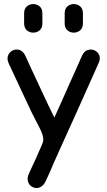

<svg xmlns="http://www.w3.org/2000/svg" viewBox="-20 -752 528 947"><path d="M122 106Q114 124 117 139Q120 154 130.5 163.5Q141 173 154.5 175Q168 177 181.5 169.5Q195 162 204 144Q209 133 214 121.5Q219 110 224.5 98Q230 86 235 74Q240 62 245 50Q249 41 253 31Q257 21 261.5 12Q266 3 269 -4Q281 -31 283.5 -52Q286 -73 279.5 -96.5Q273 -120 257.5 -152.5Q242 -185 218 -234Q208 -255 194.5 -284Q181 -313 165.5 -346Q150 -379 134.5 -412.5Q119 -446 105 -477Q94 -500 76.5 -505.5Q59 -511 43 -503.5Q27 -496 20 -479Q13 -462 23 -439Q37 -409 53 -375Q69 -341 84.5 -307.5Q100 -274 114 -244.5Q128 -215 138 -194Q151 -167 163 -145Q175 -123 183 -105Q191 -87 193 -71.5Q195 -56 188 -41Q185 -33 181 -24.5Q177 -16 173 -7Q169 2 165 12Q160 24 154.5 35.5Q149 47 143.5 59Q138 71 132.5 83Q127 95 122 106ZM466 -440Q477 -463 469.5 -480Q462 -497 445.5 -504Q429 -511 411.5 -505Q394 -499 384 -476Q374 -453 362 -426.5Q350 -400 339.5 -376Q329 -352 321 -335Q305 -298 286 -256Q267 -214 248.5 -173Q230 -132 214 -97.5Q198 -63 188 -40Q184 -30 180.5 -22Q177 -14 173.5 -6Q170 2 166 12Q161 23 155.5 35Q150 47 144 59Q138 71 132.5 83Q127 95 122 106Q114 124 117 139Q120 154 130.5 163.5Q141 173 154.5 175Q168 177 181.5 169.5Q195 162 204 144Q209 133 214.5 121.5Q220 110 225 98.5Q230 87 235 75.5Q240 64 245 52Q249 42 253.5 33Q258 24 262 14.5Q266 5 270 -4Q285 -37 308 -88Q331 -139 356.5 -195Q382 -251 403 -299Q409 -312 416.5 -329Q424 -346 432.5 -365Q441 -384 449.5 -403Q458 -422 466 -440ZM99 -637Q99 -614 112.5 -602.5Q126 -591 144 -591Q162 -591 175.5 -602.5Q189 -614 189 -637Q189 -648 189 -655Q189 -662 189 -669Q189 -676 189 -686Q189 -709 175.5 -720.5Q162 -732 144 -732Q126 -732 112.5 -720.5Q99 -709 99 -686Q99 -676 99 -669Q99 -662 99 -655Q99 -648 99 -637ZM299 -637Q299 -614 312.5 -602.5Q326 -591 344 -591Q362 -591 375.5 -602.5Q389 -614 389 -637Q389 -648 389 -655Q389 -662 389 -669Q389 -676 389 -686Q389 -709 375.5 -720.5Q362 -732 344 -732Q326 -732 312.5 -720.5Q299 -709 299 -686Q299 -676 299 -669Q299 -662 299 -655Q299 -648 299 -637Z"/></svg>

Font: Tilt Neon
Style: Regular
Weight: 400
Designer: Andy Clymer
Foundry: Andy Clymer
Version: Version 1.000